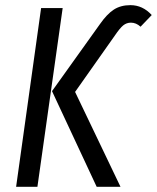

<svg xmlns="http://www.w3.org/2000/svg" viewBox="-20 -719 604 739"><path d="M352.1 0 180.2 -368.2 363.8 -625Q391.6 -665 418.2 -682.1Q444.8 -699.2 481.9 -699.2Q529.3 -699.2 564 -661.1L521 -616.2Q503.9 -631.8 483.9 -631.8Q467.3 -631.8 454.3 -621.3Q441.4 -610.8 421.9 -582L269 -365.2L443.8 0ZM42 0 138.2 -688H221.2L124 0Z"/></svg>

Font: Fira Sans Compressed Book
Style: Italic
Weight: 350
Width: 3
Italic angle: -8°
Designer: Carrois Corporate & Edenspiekermann AG
Foundry: Carrois Corporate GbR & Edenspiekermann AG
Version: Version 4.203;PS 004.203;hotconv 1.0.88;makeotf.lib2.5.64775